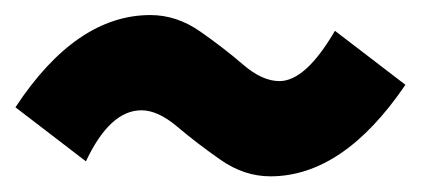

<svg xmlns="http://www.w3.org/2000/svg" viewBox="-24 -504 548 250"><path d="M328.1 -274.4Q293.9 -274.4 263.2 -295.9Q232.4 -317.4 207 -338.9Q181.6 -360.4 160.2 -360.4Q119.1 -360.4 87.9 -293.9L-3.9 -364.3Q75.2 -484.4 171.9 -484.4Q206.1 -484.4 236.8 -462.9Q267.6 -441.4 292.5 -419.9Q317.4 -398.4 339.8 -398.4Q374 -398.4 412.1 -463.9L503.9 -393.6Q422.9 -274.4 328.1 -274.4Z"/></svg>

Font: Gen Shin Gothic Monospace Heavy
Style: Bold
Weight: 800
Designer: [Source Han Sans]
Ryoko NISHIZUKA  (kana & ideographs); Paul D. Hunt (Latin, Greek & Cyrillic); Wenlong ZHANG  (bopomofo
Version: Version 1.002.20150607